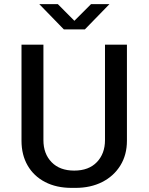

<svg xmlns="http://www.w3.org/2000/svg" viewBox="-20 -903 722 933"><path d="M328 10Q253.9 10 199.1 -18.5Q144.2 -47 114.4 -98.6Q84.5 -150.1 84.5 -219.2V-686H191V-222Q191 -155.6 230.8 -114.8Q270.5 -74 340.5 -74Q411.5 -74 450.9 -115.4Q490.2 -156.7 490.2 -222V-686H596.8V-219.2Q596.8 -150.5 564.9 -98.9Q533 -47.2 476.8 -18.6Q420.5 10 346.8 10ZM290.2 -760.2 171 -882.8H261.2L357.8 -785.5H325L422.2 -882.8H511.8L392.5 -760.2Z"/></svg>

Font: Chivo Medium
Style: Regular
Weight: 500
Designer: Hector Gatti
Foundry: Omnibus-Type
Version: Version 2.002